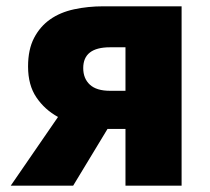

<svg xmlns="http://www.w3.org/2000/svg" viewBox="-20 -589 667 609"><path d="M164 -218Q122 -241 95.5 -280Q69 -319 69 -378Q69 -432 88 -468.5Q107 -505 139 -527.5Q171 -550 215 -559.5Q259 -569 308 -569H556V0H378V-180H321L212 0H14ZM329 -439Q244 -439 244 -373Q244 -340 265 -320.5Q286 -301 329 -301H378V-439Z"/></svg>

Font: Kinto Sans Black
Style: Regular
Weight: 900
Designer: Authors: Ryoko NISHIZUKA  (kana & ideographs); Paul D. Hunt (Latin, Greek & Cyrillic); Wenlong ZHANG  (bopomofo); Sandol
Foundry: Adobe Systems Incorporated, ookami Inc.
Version: Version 0.001